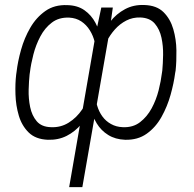

<svg xmlns="http://www.w3.org/2000/svg" viewBox="-20 -559 790 782"><path d="M261.7 203.1 371.6 -430.2 392.6 -528.3H439.5L424.8 -423.8L315.4 203.1ZM45.9 -255.4 47.4 -265.6Q52.2 -308.1 65.7 -356.2Q79.1 -404.3 103.3 -446Q127.4 -487.8 164.8 -514.2Q202.1 -540.5 254.9 -538.1Q295.9 -537.1 324 -517.3Q352.1 -497.6 368.9 -465.8Q385.7 -434.1 391.8 -396.7Q397.9 -359.4 396.5 -324.2L377.4 -195.8Q370.1 -158.2 353.5 -121.1Q336.9 -84 311.3 -53.5Q285.6 -22.9 251.5 -5.6Q217.3 11.7 174.8 10.3Q125 8.3 96.9 -19.3Q68.8 -46.9 56.6 -88.1Q44.4 -129.4 43 -174.3Q41.5 -219.2 45.9 -255.4ZM102.1 -266.1 100.6 -255.9Q97.7 -229.5 96.7 -193.6Q95.7 -157.7 102.8 -123Q109.9 -88.4 129.6 -65.2Q149.4 -42 187.5 -41Q227.5 -39.1 260 -59.6Q292.5 -80.1 314.9 -113.5Q337.4 -147 346.7 -183.1L371.1 -334.5Q372.1 -359.9 366 -386.5Q359.9 -413.1 345.9 -435.5Q332 -458 311 -471.9Q290 -485.8 261.7 -487.3Q219.7 -488.8 191.2 -467Q162.6 -445.3 144.3 -410.6Q126 -376 116 -337.2Q106 -298.3 102.1 -266.1ZM695.3 -272 693.4 -261.7Q688 -220.2 674.8 -172.9Q661.6 -125.5 637.9 -83Q614.3 -40.5 577.6 -14.4Q541 11.7 489.3 10.3Q449.7 8.8 420.7 -9.3Q391.6 -27.3 374 -56.4Q356.4 -85.4 349.1 -120.6Q341.8 -155.8 343.8 -191.4L363.3 -324.2Q370.6 -361.8 387.2 -400.4Q403.8 -439 429 -470.9Q454.1 -502.9 489.3 -521.7Q524.4 -540.5 567.9 -538.6Q618.2 -537.1 646 -509.5Q673.8 -481.9 685.8 -440.4Q697.8 -398.9 698.5 -354Q699.2 -309.1 695.3 -272ZM639.6 -262.2 641.1 -272.5Q643.6 -299.3 644.3 -335.2Q645 -371.1 637.7 -405.3Q630.4 -439.5 610.4 -462.9Q590.3 -486.3 551.8 -487.8Q520.5 -488.8 494.4 -475.3Q468.3 -461.9 448 -439.2Q427.7 -416.5 414.1 -389.2Q400.4 -361.8 394 -334.5L369.6 -178.7Q368.7 -153.3 375.7 -128.9Q382.8 -104.5 396.7 -85.2Q410.6 -65.9 431.9 -54Q453.1 -42 480 -41Q521.5 -39.1 550.3 -61.3Q579.1 -83.5 597.7 -117.9Q616.2 -152.3 626 -190.9Q635.7 -229.5 639.6 -262.2Z"/></svg>

Font: Roboto Condensed Light
Style: Italic
Weight: 300
Italic angle: -12°
Designer: Christian Robertson
Foundry: Google
Version: Version 3.0; 2020